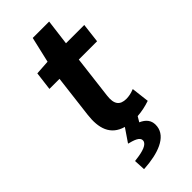

<svg xmlns="http://www.w3.org/2000/svg" viewBox="-266 -675 943 943"><g transform="rotate(-45 205.5 -204.0)"><path d="M364 -6 368 -7 357 -100 351 -98C337 -92 317 -88 301 -88C257 -88 238 -112 245 -167L272 -390H399L411 -491H284L301 -625H187L156 -491L80 -486L68 -390H138L111 -167C101 -83 120 -18 198 4L151 73L157 75C202 86 216 99 214 116C211 138 177 151 120 157L115 158L118 217H123C219 211 304 182 312 114C317 73 294 51 264 38L280 11C310 9 341 2 364 -6Z"/></g></svg>

Font: Falling Sky
Style: MedObl
Weight: 500
Designer: Paul D. Hunt
Foundry: Adobe Systems Incorporated
Version: Version 1.02